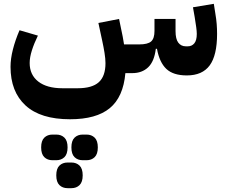

<svg xmlns="http://www.w3.org/2000/svg" viewBox="-20 -382 1184 1003"><path d="M956 12Q885 12 849 -22Q813 -56 800 -127H794Q786 -61 754 -30.5Q722 0 671 0H635Q624 125 553.5 183Q483 241 346 241Q192 241 113.5 169Q35 97 35 -33Q35 -75 47.5 -124Q60 -173 82 -224L178 -196Q158 -155 146.5 -118.5Q135 -82 135 -53Q135 9 180 44Q225 79 306 79H386Q461 79 496 47.5Q531 16 531 -52Q531 -75 526 -106Q521 -137 514 -169L494 -262L602 -283L621 -191L628 -150H707Q752 -150 769.5 -165.5Q787 -181 787 -220V-283H897V-220Q897 -178 911.5 -159Q926 -140 951 -140H961Q982 -140 995 -155.5Q1008 -171 1008 -205Q1008 -219 1005 -240.5Q1002 -262 997 -293L988 -344L1097 -362L1105 -311Q1110 -282 1112 -256.5Q1114 -231 1114 -205Q1114 -93 1075.5 -40.5Q1037 12 956 12ZM412 455Q386 455 369.5 439Q353 423 353 388Q353 353 369.5 337Q386 321 412 321H432Q458 321 474.5 337Q491 353 491 388Q491 423 474.5 439Q458 455 432 455ZM333 601Q307 601 290.5 585Q274 569 274 534Q274 499 290.5 483Q307 467 333 467H353Q379 467 395.5 483Q412 499 412 534Q412 569 395.5 585Q379 601 353 601ZM254 455Q228 455 211.5 439Q195 423 195 388Q195 353 211.5 337Q228 321 254 321H274Q300 321 316.5 337Q333 353 333 388Q333 423 316.5 439Q300 455 274 455Z"/></svg>

Font: IBM Plex Arabic
Style: Bold
Weight: 700
Designer: Mike Abbink, Paul van der Laan, Pieter van Rosmalen, Wael Morcos, Khajak Apelian
Foundry: Bold Monday
Version: Version 1.0